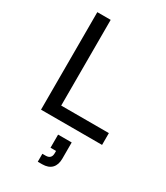

<svg xmlns="http://www.w3.org/2000/svg" viewBox="-230 -773 998 1151"><g transform="rotate(30 269.0 -197.5)"><path d="M90.8 0V-675H183.3V-81.7H513.3V0ZM230 280V225H253.3Q272.5 225 282.5 215Q292.5 205 292.5 185.8V169.2H254.2V78.3H348.3V190.8Q348.3 233.3 325.8 256.7Q303.3 280 260 280Z"/></g></svg>

Font: Funnel Sans
Style: Regular
Weight: 400
Designer: NORD ID, Kristian Moeller
Foundry: Dicotype
Version: Version 1.000